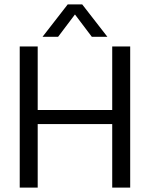

<svg xmlns="http://www.w3.org/2000/svg" viewBox="-20 -856 684 876"><path d="M174 -688 289 -836H355L470 -688H399L322 -790L245 -688ZM70 0V-644H152V-354H492V-644H574V0H492V-290H152V0Z"/></svg>

Font: Kanit Light
Style: Regular
Weight: 300
Designer: Katatrad Team
Foundry: CadsonDemak
Version: Version 2.000; ttfautohint (v1.8.3)